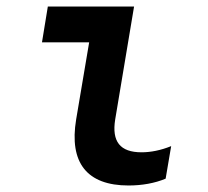

<svg xmlns="http://www.w3.org/2000/svg" viewBox="-20 -560 640 590"><path d="M392 -540H127L109 -430H254L214 -193C192 -60 247 10 375 10C416 10 456 3 489 -11L506 -111C474 -98 443 -92 415 -92C349 -92 323 -125 334 -193Z"/></svg>

Font: CommitMono
Style: Bold Italic
Weight: 700
Monospace: yes
Designer: Eigil Nikolajsen
Foundry: Eigil Nikolajsen
Version: Version 1.143